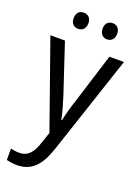

<svg xmlns="http://www.w3.org/2000/svg" viewBox="-177 -801 813 1116"><g transform="rotate(20 229.5 -243.0)"><path d="M95 -676C95 -642 115 -626 140 -626C165 -626 186 -642 186 -676C186 -711 165 -726 140 -726C115 -726 95 -711 95 -676ZM274 -676C274 -642 294 -626 319 -626C343 -626 364 -642 364 -676C364 -711 343 -726 319 -726C294 -726 274 -711 274 -676ZM2 -536 191 0 167 70C146 135 117 168 64 168C45 168 26 165 12 161V232C29 236 51 240 77 240C169 240 218 181 253 77L457 -536H367L272 -232C255 -181 241 -129 234 -95H230C222 -138 208 -184 193 -232L92 -536Z"/></g></svg>

Font: Noto Sans Devanagari SemiCondensed
Style: Regular
Weight: 400
Width: 4
Designer: Jelle Bosma - Monotype Design Team
Foundry: Monotype Imaging Inc.
Version: Version 2.004